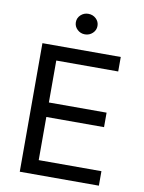

<svg xmlns="http://www.w3.org/2000/svg" viewBox="-100 -1001 800 1070"><g transform="rotate(10 300.5 -466.5)"><path d="M87.9 0V-727.5H531.2V-645.5H180.7V-408.2H507.3V-326.2H180.7V-82H535.6V0ZM312 -816.9Q287.1 -816.9 269 -834Q251 -851.1 251 -875Q251 -899.4 269 -916.3Q287.1 -933.1 312 -933.1Q337.4 -933.1 355.5 -916.3Q373.5 -899.4 373.5 -875Q373.5 -851.1 355.5 -834Q337.4 -816.9 312 -816.9Z"/></g></svg>

Font: Inter-Regular
Style: Regular
Weight: 400
Designer: Rasmus Andersson
Foundry: rsms
Version: Version 4.000;git-a52131595